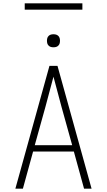

<svg xmlns="http://www.w3.org/2000/svg" viewBox="-20 -1129 640 1149"><path d="M72 0 276 -735H324L528 0H483L422 -222H178L117 0ZM188 -260H412L348 -490Q336 -535 324 -580Q312 -625 300 -670Q288 -625 276 -580Q264 -535 252 -490ZM300 -846Q292 -846 284.5 -848Q277 -850 271 -856Q265 -862 263 -869.5Q261 -877 261 -885Q261 -893 263 -900.5Q265 -908 271 -914Q277 -920 284.5 -922Q292 -924 300 -924Q308 -924 315.5 -922Q323 -920 329 -914Q335 -908 337 -900.5Q339 -893 339 -885Q339 -877 337 -869.5Q335 -862 329 -856Q323 -850 315.5 -848Q308 -846 300 -846ZM128 -1071V-1109H473V-1071Z"/></svg>

Font: Iosevka Extralight Extended
Style: Regular
Weight: 200
Width: 7
Monospace: yes
Designer: Belleve Invis
Foundry: Belleve Invis
Version: Version 32.5.0; ttfautohint (v1.8.4)